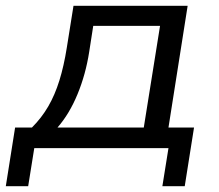

<svg xmlns="http://www.w3.org/2000/svg" viewBox="-45 -510 753 661"><path d="M-25 131 7 -71H65Q98 -104 121 -143.5Q144 -183 159.5 -233Q175 -283 185 -346L208 -490H601L535 -71H623L591 131H514L535 0H73L52 131ZM153 -71H450L506 -421H276L262 -331Q250 -254 222 -186Q194 -118 153 -71Z"/></svg>

Font: Nunito Sans 10pt SemiExpanded
Style: Italic
Weight: 400
Width: 6
Italic angle: -9°
Designer: Vernon Adams
Foundry: Vernon Adams
Version: Version 3.101;gftools[0.9.27]